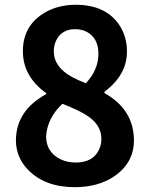

<svg xmlns="http://www.w3.org/2000/svg" viewBox="-20 -773 629 807"><path d="M293.9 13.7Q169.9 13.7 98.6 -58.6Q46.9 -111.3 46.9 -183.6Q47.9 -308.6 173.8 -377V-381.8Q76.2 -452.1 76.2 -557.6Q76.2 -663.1 163.1 -716.8Q220.7 -752.9 298.8 -752.9Q421.9 -752.9 479.5 -670.9Q513.7 -621.1 513.7 -555.7Q513.7 -466.8 435.5 -400.4Q426.8 -392.6 418.9 -386.7V-381.8Q542 -313.5 543 -183.6Q543 -87.9 459 -31.2Q391.6 13.7 293.9 13.7ZM340.8 -422.9Q393.6 -479.5 393.6 -546.9Q393.6 -615.2 341.8 -640.6Q321.3 -650.4 295.9 -650.4Q240.2 -650.4 216.8 -604.5Q206.1 -583 206.1 -557.6Q206.1 -491.2 283.2 -449.2Q306.6 -436.5 340.8 -422.9ZM297.9 -89.8Q370.1 -89.8 395.5 -142.6Q406.2 -164.1 406.2 -189.5Q406.2 -252.9 335 -293.9Q305.7 -311.5 242.2 -336.9Q178.7 -276.4 173.8 -200.2Q173.8 -134.8 232.4 -104.5Q262.7 -89.8 297.9 -89.8Z"/></svg>

Font: Taipei Sans TC Beta
Style: Bold
Weight: 700
Designer: JT Foundry
Foundry: JT Foundry
Version: Version 1.000